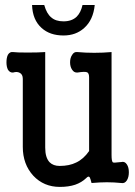

<svg xmlns="http://www.w3.org/2000/svg" viewBox="-20 -731 540 769"><path d="M71.3 -415V-142.6Q71.3 -73.2 113.3 -27.3Q155.3 17.6 219.7 17.6Q254.9 17.6 281.2 8.8Q306.6 0 325.2 -17.6Q334 -27.3 338.9 -21.5Q341.8 -17.6 346.7 2Q380.9 -1 408.2 -1Q436.5 -1 465.8 2Q479.5 4.9 488.3 -8.8Q496.1 -21.5 496.1 -41Q496.1 -60.5 488.3 -72.3Q479.5 -85.9 465.8 -82L455.1 -81.1Q435.5 -78.1 431.6 -81.1Q426.8 -85.9 426.8 -110.4V-522.5Q392.6 -519.5 357.4 -519.5Q322.3 -519.5 290 -522.5Q276.4 -524.4 268.6 -510.7Q260.7 -499 260.7 -481.4Q260.7 -463.9 268.6 -452.1Q276.4 -439.5 290 -440.4Q320.3 -445.3 329.1 -441.4Q336.9 -437.5 336.9 -420.9V-126Q314.5 -93.8 285.2 -80.1Q257.8 -66.4 218.8 -66.4Q193.4 -66.4 178.7 -81.1Q161.1 -99.6 161.1 -139.6V-522.5Q133.8 -520.5 90.8 -520.5Q45.9 -520.5 32.2 -522.5Q19.5 -524.4 11.7 -511.7Q5.9 -500 5.9 -481.4Q5.9 -463.9 11.7 -452.1Q19.5 -439.5 32.2 -440.4Q47.9 -445.3 58.6 -439.5Q71.3 -433.6 71.3 -415ZM310.5 -710.9Q303.7 -680.7 287.1 -664.1Q267.6 -645.5 234.4 -645.5Q203.1 -645.5 185.5 -661.1Q167 -675.8 157.2 -710.9H108.4Q110.4 -651.4 146.5 -619.1Q179.7 -588.9 234.4 -588.9Q284.2 -588.9 317.4 -619.1Q353.5 -651.4 359.4 -710.9Z"/></svg>

Font: GungsuhChe
Style: Regular
Weight: 400
Monospace: yes
Version: Version 2.21